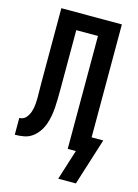

<svg xmlns="http://www.w3.org/2000/svg" viewBox="-133 -807 756 1051"><g transform="rotate(15 244.5 -282.0)"><path d="M305 171 359 0H313V-640H190V-304Q190 -279 189.5 -253.5Q189 -228 187.5 -203Q186 -178 181.5 -153Q177 -128 168.5 -104Q160 -80 145 -59Q130 -38 109.5 -23.5Q89 -9 63.5 -4.5Q38 0 13 0V-95Q23 -95 33 -99Q43 -103 50 -111Q57 -119 62 -128Q67 -137 70.5 -147Q74 -157 76 -167.5Q78 -178 79 -188Q80 -198 80.5 -208.5Q81 -219 81 -230Q81 -250 80.5 -270.5Q80 -291 80 -312V-735H423V-95H489L405 171Z"/></g></svg>

Font: Iosevka QP
Style: Bold
Weight: 700
Designer: Belleve Invis
Foundry: Belleve Invis
Version: Version 20.0.0; ttfautohint (v1.8.4)